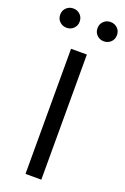

<svg xmlns="http://www.w3.org/2000/svg" viewBox="-178 -940 648 992"><g transform="rotate(20 146.0 -444.0)"><path d="M190 0H103V-688H190ZM248 -888Q271 -888 286.5 -873Q302 -858 302 -835Q302 -812 286.5 -797Q271 -782 248 -782Q226 -782 210.5 -797Q195 -812 195 -835Q195 -858 210.5 -873Q226 -888 248 -888ZM44 -888Q66 -888 81.5 -873Q97 -858 97 -835Q97 -812 81.5 -797Q66 -782 44 -782Q21 -782 5.5 -797Q-10 -812 -10 -835Q-10 -858 5.5 -873Q21 -888 44 -888Z"/></g></svg>

Font: FiraSans
Style: Regular
Weight: 350
Designer: Carrois Corporate & Edenspiekermann AG
Foundry: Carrois Corporate GbR & Edenspiekermann AG
Version: Version 3.106;PS 003.106;hotconv 1.0.70;makeotf.lib2.5.58329